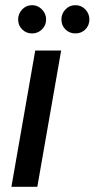

<svg xmlns="http://www.w3.org/2000/svg" viewBox="-20 -721 365 741"><path d="M24 0 116 -526H216L124 0ZM104 -592Q81 -592 65.5 -607.5Q50 -623 50 -646Q50 -668 65.5 -684.5Q81 -701 104 -701Q126 -701 142 -684.5Q158 -668 158 -646Q158 -623 142 -607.5Q126 -592 104 -592ZM271 -592Q248 -592 232.5 -607.5Q217 -623 217 -646Q217 -668 232.5 -684.5Q248 -701 271 -701Q294 -701 309.5 -684.5Q325 -668 325 -646Q325 -623 309.5 -607.5Q294 -592 271 -592Z"/></svg>

Font: DM Sans 9pt Medium
Style: Italic
Weight: 500
Italic angle: -10°
Version: Version 4.004;gftools[0.9.30]